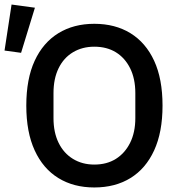

<svg xmlns="http://www.w3.org/2000/svg" viewBox="-41 -815 792 847"><path d="M375 12Q284 12 216.5 -29.5Q149 -71 112 -151.5Q75 -232 75 -349Q75 -467 112 -547Q149 -627 216.5 -668.5Q284 -710 375 -710Q467 -710 534.5 -668.5Q602 -627 639 -547Q676 -467 676 -349Q676 -232 639 -151.5Q602 -71 534.5 -29.5Q467 12 375 12ZM375 -89Q430 -89 470 -114Q510 -139 533 -185Q556 -231 556 -294V-404Q556 -468 533 -514Q510 -560 470 -584.5Q430 -609 375 -609Q322 -609 281 -584.5Q240 -560 217.5 -514Q195 -468 195 -404V-294Q195 -231 217.5 -185Q240 -139 281 -114Q322 -89 375 -89ZM113 -781 52 -582 -21 -592 10 -795Z"/></svg>

Font: IBM Plex Sans Medium
Style: Regular
Weight: 500
Designer: Mike Abbink, Paul van der Laan, Pieter van Rosmalen
Foundry: Bold Monday
Version: Version 3.201